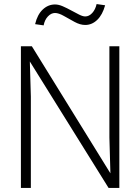

<svg xmlns="http://www.w3.org/2000/svg" viewBox="-20 -926 690 946"><path d="M83 0V-698H137L524 -72L519 -249V-698H568V0H515L127 -623L132 -450V0ZM195 -801 153 -807Q164 -854 190.5 -879Q217 -904 251 -904Q269 -904 289.5 -895Q310 -886 331 -874.5Q352 -863 370 -854Q388 -845 400 -845Q419 -845 434.5 -862Q450 -879 456 -906L498 -900Q485 -853 459 -828Q433 -803 400 -803Q375 -803 347.5 -818Q320 -833 294.5 -847.5Q269 -862 251 -862Q232 -862 216 -845Q200 -828 195 -801Z"/></svg>

Font: Azeret Mono Thin Thin
Style: Regular
Weight: 250
Version: Version 1.002